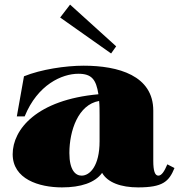

<svg xmlns="http://www.w3.org/2000/svg" viewBox="-20 -798 777 833"><path d="M249 15C330 15 392 -5 423 -48C447 -6 505 15 579 15C686 15 713 -10 737 -69L706 -85C693 -54 681 -36 667 -36C652 -36 645 -57 645 -100V-318C645 -470 494 -513 343 -513C264 -513 158 -497 84 -467L53 -293H87C143 -431 249 -478 320 -478C378 -478 397 -453 407 -389C140 -365 35 -237 35 -129C35 -21 149 15 249 15ZM334 -36C308 -36 281 -59 281 -134C281 -231 319 -344 410 -360C412 -341 412 -320 412 -296V-185C412 -78 370 -36 334 -36ZM241 -722 462 -566 484 -597 284 -778Z"/></svg>

Font: Sprat Black
Style: Regular
Weight: 900
Designer: Ethan Nakache
Foundry: Collletttivo
Version: Version 2.000;Glyphs 3.2 (3217)